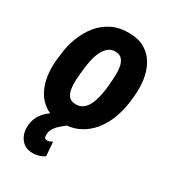

<svg xmlns="http://www.w3.org/2000/svg" viewBox="-182 -636 846 943"><g transform="rotate(30 241.0 -164.0)"><path d="M26.4 -246.1 30.8 -281.2Q36.1 -331.1 54 -377.4Q71.8 -423.8 101.8 -460.9Q131.8 -498 174.6 -518.8Q217.3 -539.6 272.9 -538.1Q327.6 -537.1 363 -514.6Q398.4 -492.2 418.5 -455.3Q438.5 -418.5 444.6 -373.3Q450.7 -328.1 445.8 -281.7L441.9 -246.6Q435.5 -196.3 418 -149.9Q400.4 -103.5 370.4 -66.9Q340.3 -30.3 297.6 -9.5Q254.9 11.2 199.2 9.8Q145 8.8 109.6 -13.7Q74.2 -36.1 54.2 -72.8Q34.2 -109.4 27.8 -154.5Q21.5 -199.7 26.4 -246.1ZM165 -281.7 161.1 -245.1Q159.7 -229.5 158.2 -206.3Q156.7 -183.1 160.2 -159.7Q163.6 -136.2 175.3 -120.4Q187 -104.5 211.4 -103.5Q238.8 -101.6 257.1 -116Q275.4 -130.4 285.6 -153.3Q295.9 -176.3 301.3 -201.4Q306.6 -226.6 309.1 -247.1L312.5 -282.7Q313.5 -297.9 314.7 -321.5Q315.9 -345.2 312.5 -368.4Q309.1 -391.6 297.1 -407.7Q285.2 -423.8 261.2 -425.3Q234.4 -426.8 217 -412.1Q199.7 -397.5 189 -374.8Q178.2 -352.1 172.9 -326.7Q167.5 -301.3 165 -281.7ZM168.5 -25.4 236.8 3.9Q222.2 16.1 206.8 28.6Q191.4 41 179.9 56.9Q168.5 72.8 166.5 93.3Q165.5 102.5 168 111.3Q170.4 120.1 181.2 120.6Q189 121.6 197 118.2Q205.1 114.7 212.4 111.3L218.8 189.5Q205.1 199.7 188 204.8Q170.9 210 153.3 210Q110.4 210 87.4 181.2Q64.5 152.3 65.4 111.8Q66.4 78.1 79.8 52.5Q93.3 26.9 116.7 7.8Q140.1 -11.2 168.5 -25.4Z"/></g></svg>

Font: Roboto Condensed
Style: Bold Italic
Weight: 700
Italic angle: -12°
Designer: Christian Robertson
Foundry: Google
Version: Version 3.0